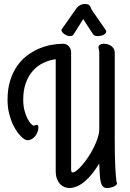

<svg xmlns="http://www.w3.org/2000/svg" viewBox="-20 -921 656 969"><path d="M481 -96.2Q465.3 -70.3 447.8 -47.6Q430.2 -24.9 410.9 -8.1Q391.6 8.8 371.1 18.3Q350.6 27.8 329.1 27.8Q318.4 27.8 306.4 23.4Q294.4 19 284.4 9Q274.4 -1 267.8 -17.6Q261.2 -34.2 261.2 -59.1V-622.1Q227.5 -617.7 197.5 -603Q167.5 -588.4 145.3 -563Q123 -537.6 110.1 -501.5Q97.2 -465.3 97.2 -418Q97.2 -387.7 103.5 -363.5Q109.9 -339.4 118.7 -322.5Q127.4 -305.7 136.2 -296.4Q145 -287.1 149.9 -287.1Q154.3 -287.1 158.2 -289.1Q162.1 -291 166 -291Q173.8 -291 173.8 -278.8Q173.8 -263.2 166.7 -248.8Q159.7 -234.4 148.9 -225.3Q138.2 -216.3 125.5 -213.9Q112.8 -211.4 102.1 -219.2Q88.9 -228 74 -246.1Q59.1 -264.2 46.6 -289.8Q34.2 -315.4 26.1 -347.7Q18.1 -379.9 18.1 -418Q18.1 -470.7 30.8 -512.5Q43.5 -554.2 64.7 -585.4Q85.9 -616.7 114.3 -638.7Q142.6 -660.6 173.8 -674.3Q205.1 -688 237.3 -694.1Q269.5 -700.2 298.8 -700.2Q306.6 -700.2 314 -697Q321.3 -693.8 326.7 -688.2Q332 -682.6 335.4 -674.8Q338.9 -667 338.9 -658.2V-64.9Q338.9 -55.2 342 -53Q345.2 -50.8 348.1 -50.8Q355.5 -50.8 368.2 -61.3Q380.9 -71.8 395.8 -89.1Q410.6 -106.4 425.8 -129.2Q440.9 -151.9 453.1 -176.3Q465.3 -200.7 473.1 -225.1Q481 -249.5 481 -271V-650.9Q481 -665 479 -671.4Q477.1 -677.7 477.1 -683.1Q477.1 -690.4 484.6 -695.3Q492.2 -700.2 502.9 -700.2Q527.8 -700.2 543.5 -687.3Q559.1 -674.3 559.1 -655.8V-222.2Q559.1 -172.9 559.8 -137Q560.5 -101.1 562 -75.4Q563.5 -49.8 564.9 -32.5Q566.4 -15.1 567.9 -2.9Q570.8 1.5 570.8 3.9Q570.8 8.8 565.9 13.2Q561 17.6 553.7 20.8Q546.4 23.9 537.4 25.9Q528.3 27.8 520 27.8Q506.8 27.8 499.5 20.3Q492.2 12.7 488.5 -2.7Q484.9 -18.1 483.4 -41Q481.9 -64 481 -94.2ZM508.3 -776.9Q511.2 -772.9 513.7 -769.3Q516.1 -765.6 516.1 -761.7Q516.1 -753.4 503.9 -746.1Q491.7 -738.8 471.2 -738.8Q462.9 -738.8 457.3 -741.9Q451.7 -745.1 449.2 -749L399.9 -824.7L356.9 -755.9Q353 -749 348.6 -743.9Q344.2 -738.8 333 -738.8Q326.2 -738.8 318.6 -741.7Q311 -744.6 304.7 -749Q298.3 -753.4 294.2 -759Q290 -764.6 290 -770Q290 -772 292 -773.9L362.3 -874Q371.1 -887.7 383.3 -894.3Q395.5 -900.9 408.2 -900.9Q417 -900.9 422.4 -899.2Q427.7 -897.5 431.2 -894Q434.6 -890.6 436.8 -885.5Q439 -880.4 441.9 -873Z"/></svg>

Font: Grand Hotel
Style: Regular
Weight: 400
Designer: Brian J. Bonislawsky & Jim Lyles for Astigmatic (AOETI)
Foundry: Astigmatic (AOETI)
Version: Version 001.000